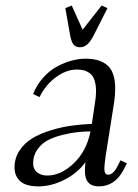

<svg xmlns="http://www.w3.org/2000/svg" viewBox="-20 -663 495 690"><path d="M32.2 -61Q32.2 -94.7 50 -121.8Q67.9 -148.9 95.7 -165.8Q123.5 -182.6 161.4 -194.3Q199.2 -206.1 235.6 -211.2Q272 -216.3 310.1 -217.8L320.8 -290Q325.2 -315.4 325.2 -334Q325.2 -358.9 319.3 -375.5Q313.5 -392.1 302.5 -399.9Q291.5 -407.7 280.8 -410.4Q270 -413.1 255.9 -413.1Q219.2 -413.1 181.9 -386.2Q144.5 -359.4 122.1 -314L99.1 -325.2Q111.8 -357.9 134.8 -383.5Q157.7 -409.2 184.3 -423.6Q210.9 -438 237.1 -445.1Q263.2 -452.1 287.1 -452.1Q339.8 -452.1 366.9 -427.5Q394 -402.8 394 -345.2Q394 -320.3 390.1 -294.9L359.9 -104Q355 -68.8 355 -58.1Q355 -35.2 368.2 -35.2Q386.7 -35.2 401.9 -64.9L413.1 -86.9L436 -76.2L424.8 -54.2Q393.6 6.8 335 6.8Q285.2 6.8 285.2 -47.9Q285.2 -60.5 287.1 -80.1Q257.3 -39.6 210.4 -16.4Q163.6 6.8 118.2 6.8Q72.8 6.8 52.5 -12Q32.2 -30.8 32.2 -61ZM99.1 -76.2Q99.1 -55.7 113 -43.9Q127 -32.2 149.9 -32.2Q199.2 -32.2 245.4 -76.4Q291.5 -120.6 305.2 -190.9Q279.8 -190.4 257.1 -188Q234.4 -185.5 203.9 -178Q173.3 -170.4 151.6 -158.9Q129.9 -147.5 114.5 -126Q99.1 -104.5 99.1 -76.2ZM214.8 -633.8 237.8 -643.1 276.9 -556.2 345.2 -643.1 366.2 -633.8 319.8 -542Q306.2 -514.6 294.4 -503.9Q282.7 -493.2 267.1 -493.2Q251.5 -493.2 243.4 -503.9Q235.4 -514.6 231 -542Z"/></svg>

Font: Dihjauti S
Style: Italic
Weight: 400
Italic angle: -9°
Designer: T. Christopher White
Version: Version 3.0.0